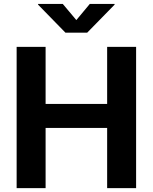

<svg xmlns="http://www.w3.org/2000/svg" viewBox="-20 -969 787 989"><path d="M65.7 -727.5H214.9V-433.7H531.9V-727.5H681.1V0H531.9V-310H214.9V0H65.7ZM373.2 -865.6 442.5 -948.7H570.3V-945.1L429.2 -800.8H317L176.1 -945.1V-948.7H303.4Z"/></svg>

Font: Raveo Variable
Style: Regular
Weight: 400
Designer: Jakub Foglar, Rasmus Andersson (Inter)
Foundry: Jakubfoglar.com
Version: Version 1.000;Glyphs 3.2.3 (3260)